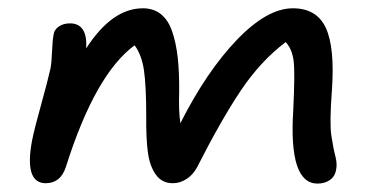

<svg xmlns="http://www.w3.org/2000/svg" viewBox="-20 -476 929 461"><path d="M89.8 -36.1Q37.6 -36.1 57.1 -139.2Q63 -168.5 78.9 -225.3Q94.7 -282.2 101.1 -311Q104 -325.7 105 -353Q106 -380.4 108.9 -394Q110.4 -404.8 121.3 -412.4Q132.3 -419.9 147.9 -419.9Q190.4 -419.9 187 -359.9Q249 -456.1 323.2 -456.1Q348.6 -456.1 366.2 -442.1Q383.8 -428.2 393.3 -400.6Q402.8 -373 406.7 -338.1Q410.6 -303.2 410.2 -255.9Q408.7 -208.5 413.1 -180.2Q476.1 -304.7 548.8 -380.4Q621.6 -456.1 683.1 -456.1Q740.7 -456.1 762.5 -408.7Q784.2 -361.3 776.9 -258.8Q771 -181.2 775.6 -150.4Q780.3 -119.6 785.2 -101.1Q790 -82.5 787.1 -68.8Q784.2 -51.8 771.7 -43.5Q759.3 -35.2 742.2 -35.2Q672.9 -35.2 684.1 -210.9Q688.5 -300.3 685.1 -329.1Q681.6 -357.9 666 -375Q606 -329.6 558.8 -259.5Q511.7 -189.5 453.1 -74.2Q443.4 -56.2 427.7 -46.1Q412.1 -36.1 395 -36.1Q368.7 -36.1 354 -56.9Q339.4 -77.6 335 -110.6Q330.6 -143.6 331.1 -196.8Q331.1 -269.5 325.7 -306.9Q320.3 -344.2 303.2 -367.2Q208.5 -297.9 138.2 -75.2Q125.5 -36.1 89.8 -36.1Z"/></svg>

Font: Shantell Sans Irregular
Style: Italic
Weight: 400
Italic angle: -11.31°
Designer: Stephen Nixon, Anya Danilova, Shantell Martin
Foundry: Arrow Type
Version: Version 1.006;[9816181b4]